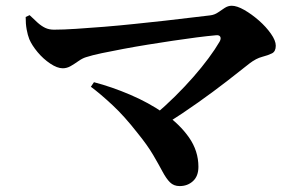

<svg xmlns="http://www.w3.org/2000/svg" viewBox="-20 -671 1040 658"><path d="M509 -275.9Q546 -307.3 579.7 -340.6Q613.4 -373.9 642.4 -407Q671.5 -440.2 694.5 -471.3Q717.6 -502.4 732.6 -528.3Q738.3 -538.5 734.9 -545Q731.4 -551.6 719.5 -550.1Q691.1 -547.6 653.1 -542.7Q615.1 -537.7 572.4 -531.4Q529.7 -525 486.4 -518Q443.2 -511 402.8 -503.4Q362.4 -495.8 329.2 -488.9Q296 -481.9 274.7 -475Q262.2 -471.1 248.9 -461.7Q235.7 -452.3 222.4 -444.6Q209.2 -437 195.1 -437Q176.2 -437 152.2 -453.1Q128.2 -469.1 108.7 -492.5Q89.3 -515.8 80.4 -536.8Q74.9 -550.6 71.4 -569.9Q67.8 -589.1 68 -612.8L81.5 -619.1Q96.6 -604.5 109.2 -593.1Q121.9 -581.8 135 -575.5Q148.1 -569.3 165.1 -569.3Q196.6 -569.3 240.9 -572.2Q285.3 -575.1 336.7 -579.2Q388.1 -583.4 441.5 -589Q494.9 -594.5 544.4 -600Q593.9 -605.6 634.6 -610.6Q675.2 -615.6 700 -618.3Q715 -620 727 -628.3Q738.9 -636.5 750.2 -643.9Q761.6 -651.3 774.2 -651.3Q791.9 -651.3 817.2 -636.9Q842.5 -622.4 867.3 -600.7Q892 -579 908.5 -555.4Q925.1 -531.9 925.1 -514.4Q925.1 -494.6 912 -488.1Q898.8 -481.5 878.4 -476.2Q857.9 -470.9 835.7 -454Q802.2 -427.2 757.7 -392.8Q713.3 -358.4 659.8 -320.4Q606.4 -282.4 545.7 -244.1ZM595.7 -33.3Q575.5 -33.3 562.6 -46.1Q549.8 -58.8 537 -82.8Q524.3 -106.8 504.8 -140.1Q485.3 -173.4 451.2 -215.3Q406.4 -272.8 365.3 -311Q324.2 -349.3 291.4 -373.7L302 -389.3Q362.9 -373.4 426.1 -346.4Q489.3 -319.5 542.4 -282.7Q595.5 -245.9 627.8 -199.8Q660 -153.6 660 -99.4Q660 -67.5 641.5 -50.4Q622.9 -33.3 595.7 -33.3Z"/></svg>

Font: Noto Serif HK ExtraLight
Style: Regular
Weight: 200
Designer: Ryoko NISHIZUKA 西塚涼子 (kana & ideographs); Frank Grießhammer (Latin, Greek & Cyrillic); Wenlong ZHANG 张文龙 (bopomofo); San
Foundry: Adobe
Version: Version 2.002-H1;hotconv 1.1.0;makeotfexe 2.6.0